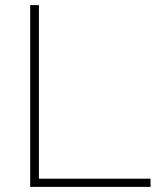

<svg xmlns="http://www.w3.org/2000/svg" viewBox="-20 -730 631 750"><path d="M568 0H98V-710H132V-32H568Z"/></svg>

Font: Raleway
Style: ExtraLight
Weight: 200
Designer: Matt McInerney, Pablo Impallari, Rodrigo Fuenzalida
Foundry: Matt McInerney, Pablo Impallari, Rodrigo Fuenzalida
Version: Version 2.001